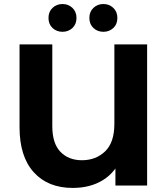

<svg xmlns="http://www.w3.org/2000/svg" viewBox="-20 -920 832 952"><path d="M340.2 11.8Q217.6 11.8 147.3 -66Q76.9 -143.8 76.9 -289.6V-700H239.3V-294.8Q239.3 -208.8 279.7 -167.2Q320.1 -125.5 386 -125.5Q455.3 -125.5 501.2 -169.5Q547.1 -213.5 547.1 -306.4V-700H709.5V0H552.3V-174.4L586.5 -146.1Q553.7 -66.2 490.8 -27.2Q428 11.8 340.2 11.8ZM492.6 -762.3Q463.6 -762.3 443.3 -781.1Q423.1 -800 423.1 -831Q423.1 -861.9 443.3 -881Q463.6 -900.1 492.6 -900.1Q521.5 -900.1 541.8 -881Q562 -861.9 562 -831Q562 -800 541.8 -781.1Q521.5 -762.3 492.6 -762.3ZM289.9 -762.3Q260.9 -762.3 240.6 -781.1Q220.4 -800 220.4 -831Q220.4 -861.9 240.6 -881Q260.9 -900.1 289.9 -900.1Q318.8 -900.1 339.1 -881Q359.3 -861.9 359.3 -831Q359.3 -800 339.1 -781.1Q318.8 -762.3 289.9 -762.3Z"/></svg>

Font: Montserrat Alternates Thin
Style: Regular
Weight: 100
Designer: Julieta Ulanovsky
Foundry: Julieta Ulanovsky
Version: Version 9.000